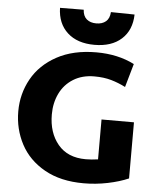

<svg xmlns="http://www.w3.org/2000/svg" viewBox="-61 -963 832 1026"><g transform="rotate(5 355.5 -450.0)"><path d="M45 0ZM666 -336V-35Q618 -14 554.5 -1Q491 12 426 12Q302 12 216 -36.5Q130 -85 87.5 -165.5Q45 -246 45 -341Q45 -435 89.5 -515Q134 -595 222 -643Q310 -691 434 -691Q550 -691 638 -646L602 -520Q565 -539 525 -550.5Q485 -562 434 -562Q369 -562 321.5 -532.5Q274 -503 249.5 -452.5Q225 -402 225 -340Q225 -242 277 -179.5Q329 -117 426 -117Q457 -117 492 -122V-336ZM219 -911 346 -912Q348 -878 367.5 -861.5Q387 -845 419 -845Q451 -845 470.5 -861.5Q490 -878 492 -912L619 -910Q617 -826 564 -778Q511 -730 419 -730Q327 -730 274 -778.5Q221 -827 219 -911Z"/></g></svg>

Font: Martel Sans Black
Style: Regular
Weight: 900
Designer: Dan Reynolds and Mathieu Réguer
Foundry: Dan Reynolds and Mathieu Réguer
Version: Version 1.002; ttfautohint (v1.1) -l 5 -r 5 -G 72 -x 0 -D la